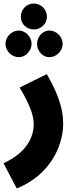

<svg xmlns="http://www.w3.org/2000/svg" viewBox="-50 -837 434 1088"><path d="M142 -670C183 -670 216 -703 216 -742C216 -783 183 -817 142 -817C99 -817 68 -783 68 -742C68 -703 99 -670 142 -670ZM57 -513C95 -513 129 -549 129 -589C129 -627 95 -664 57 -664C15 -664 -19 -627 -19 -589C-19 -549 15 -513 57 -513ZM230 -513C271 -513 305 -549 305 -589C305 -627 271 -664 230 -664C190 -664 160 -627 160 -589C160 -549 190 -513 230 -513ZM45 231C230 156 308 -5 308 -137C308 -227 273 -318 215 -417L61 -341C109 -261 141 -192 141 -134C141 -65 106 26 -30 88Z"/></svg>

Font: Noto Sans Arabic ExtCond Blk
Style: Regular
Weight: 900
Width: 2
Designer: Monotype Design Team, Nadine Chahine, Nizar Qandah and Khaled Hosny
Foundry: Monotype Imaging Inc.
Version: Version 2.012